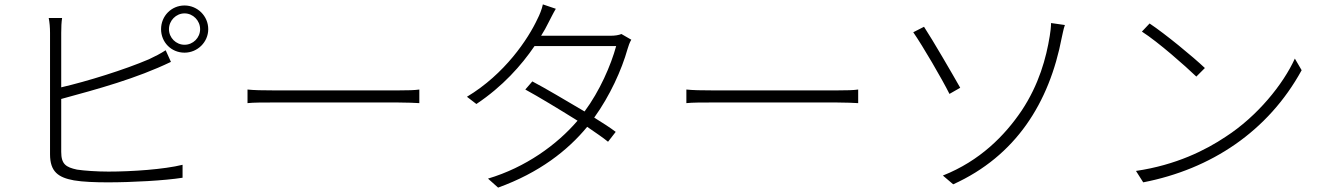

<svg xmlns="http://www.w3.org/2000/svg" viewBox="-20 -823 6040 875"><path d="M821 -798C761 -798 714 -750 714 -690C714 -631 760 -583 821 -583C880 -583 929 -631 929 -690C929 -750 880 -798 821 -798ZM821 -619C782 -619 750 -651 750 -690C750 -729 782 -762 821 -762C860 -762 892 -729 892 -690C892 -651 860 -619 821 -619ZM259 -372C428 -418 601 -465 759 -541L735 -594C712 -579 687 -566 659 -553C547 -505 376 -452 259 -425V-673C259 -701 260 -721 263 -741H202C206 -721 208 -698 208 -673V-120C208 -40 246 -14 317 -1C357 6 416 8 472 8C581 8 730 0 812 -13V-72C727 -51 581 -41 474 -41C422 -41 364 -45 331 -50C280 -61 259 -75 259 -131Z M1108 -353C1135 -356 1179 -356 1235 -356H1790C1837 -356 1872 -354 1891 -353V-415C1871 -412 1841 -411 1789 -411H1235C1175 -411 1135 -412 1108 -415Z M2812 -668C2800 -663 2784 -660 2759 -660H2446C2459 -681 2470 -700 2479 -719C2488 -736 2501 -763 2513 -783L2454 -803C2450 -782 2438 -753 2430 -738C2387 -645 2280 -485 2108 -382L2151 -349C2271 -429 2356 -525 2416 -613H2788C2764 -525 2713 -408 2644 -315C2559 -365 2467 -420 2406 -452L2374 -415C2433 -383 2527 -326 2612 -273C2518 -163 2375 -60 2204 -9L2250 32C2438 -36 2567 -137 2656 -245C2695 -218 2728 -196 2751 -177L2786 -222C2761 -241 2727 -263 2688 -287C2760 -387 2813 -504 2840 -600C2843 -611 2850 -631 2857 -642Z M3108 -353C3135 -356 3179 -356 3235 -356H3790C3837 -356 3872 -354 3891 -353V-415C3871 -412 3841 -411 3789 -411H3235C3175 -411 3135 -412 3108 -415Z M4324 17C4609 -112 4762 -354 4819 -653C4822 -664 4826 -690 4833 -709L4770 -718C4770 -703 4767 -674 4764 -659C4748 -559 4715 -438 4636 -319C4559 -205 4446 -90 4277 -23ZM4142 -676C4185 -614 4273 -463 4307 -395L4356 -423C4321 -485 4231 -640 4191 -701Z M5184 -679C5259 -631 5382 -522 5432 -474L5471 -513C5416 -565 5291 -668 5219 -716ZM5190 8C5499 -52 5759 -224 5912 -503L5881 -556C5828 -439 5710 -293 5566 -200C5475 -139 5340 -71 5157 -44Z"/></svg>

Font: Spoqa Han Sans Neo Light
Style: Regular
Weight: 300
Designer: [Spoqa Han Sans Neo] Dong-huui Kim  Younghwa Kang  Yujin Lee  [Noto Sans] Ryoko NISHIZUKA  (kana & ideographs); Paul D. 
Foundry: Spoqa (http://www.spoqa-han-sans.com)
Version: Version 1.000